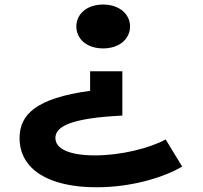

<svg xmlns="http://www.w3.org/2000/svg" viewBox="-20 -606 875 829"><path d="M508.3 -298.3H369.1V-213.9C136.2 -182.1 64.5 -111.8 64.5 -9.8C64.5 124.5 189 202.6 396.5 202.6C562.5 202.6 700.2 152.8 766.6 113.3L695.3 -3.9C625 34.2 502.9 64.9 389.2 64.9C284.2 64.9 219.2 38.6 219.2 -10.3C219.2 -60.5 287.6 -96.2 508.3 -106.9ZM541.5 -491.7C541.5 -543.9 496.6 -586.4 425.3 -586.4C353.5 -586.4 309.6 -543.9 309.6 -491.7C309.6 -439 353.5 -397 425.3 -397C496.6 -397 541.5 -439 541.5 -491.7Z"/></svg>

Font: Krona One
Style: Regular
Weight: 400
Designer: Yvonne Schüttler
Foundry: Yvonne Schüttler
Version: Version 1.002